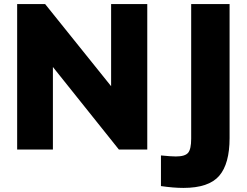

<svg xmlns="http://www.w3.org/2000/svg" viewBox="-20 -732 1209 940"><path d="M701 -712V0H562L239 -404V0H64V-712H201L524 -310V-712ZM768 29Q818 34 841 34Q886 34 901 16Q916 -2 916 -53V-712H1104V-56Q1104 70 1053 129Q1002 188 878 188Q829 188 768 179Z"/></svg>

Font: Muli Black
Style: Regular
Weight: 900
Designer: Vernon Adams
Foundry: Vernon Adams
Version: Version 2.001